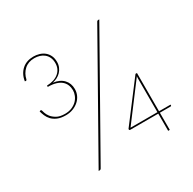

<svg xmlns="http://www.w3.org/2000/svg" viewBox="-155 -865 1034 1026"><g transform="rotate(-30 362.0 -352.0)"><path d="M186.5 -6Q184 -2 181.2 -1Q178.5 0 175.5 0H170.5L562.5 -694Q565.5 -700 572.5 -700H578.5ZM68.5 -612Q71.5 -633.5 80.5 -650.5Q89.5 -667.5 103 -679.5Q116.5 -691.5 134.5 -697.8Q152.5 -704 173.5 -704Q192 -704 209.5 -698.8Q227 -693.5 240.2 -682.8Q253.5 -672 261.5 -655.5Q269.5 -639 269.5 -616Q269.5 -598.5 263.2 -584Q257 -569.5 246.8 -558.8Q236.5 -548 222.8 -541Q209 -534 194 -531Q235.5 -525.5 257.5 -502Q279.5 -478.5 279.5 -443Q279.5 -422.5 271.2 -404.8Q263 -387 248 -373.8Q233 -360.5 212.8 -352.8Q192.5 -345 168.5 -345Q137.5 -345 117.5 -353.8Q97.5 -362.5 85.2 -375.5Q73 -388.5 66.5 -404Q60 -419.5 56.5 -433L60.5 -435Q62 -436 65 -435.8Q68 -435.5 69.5 -431Q70.5 -428 74.2 -415.5Q78 -403 88.2 -389.5Q98.5 -376 117.5 -365Q136.5 -354 168.5 -354Q193 -354 211.8 -362.2Q230.5 -370.5 242.8 -383.2Q255 -396 261.2 -411.8Q267.5 -427.5 267.5 -442Q267.5 -459.5 261.5 -474.8Q255.5 -490 242.8 -501.2Q230 -512.5 209.2 -518.8Q188.5 -525 159.5 -525V-533Q206.5 -534.5 232.5 -556.8Q258.5 -579 258.5 -615Q258.5 -635.5 251.5 -650.5Q244.5 -665.5 232.5 -675.2Q220.5 -685 205.2 -689.5Q190 -694 173.5 -694Q136 -694 112 -672.2Q88 -650.5 80.5 -616Q79 -611 74.5 -611ZM599.5 -115V-323Q599.5 -326.5 599.8 -329.5Q600 -332.5 600.5 -336.5L433.5 -115ZM680.5 -115V-110Q680.5 -106 675.5 -106H609.5V0H599.5V-106H427.5Q421.5 -106 421.5 -109L420.5 -114L600.5 -351H609.5V-115Z"/></g></svg>

Font: Lato 2
Style: Regular
Weight: 100
Designer: Lukasz Dziedzic with Adam Twardoch and Botio Nikoltchev
Foundry: tyPoland Lukasz Dziedzic
Version: Version 2.015; 2015-08-06; http://www.latofonts.com/